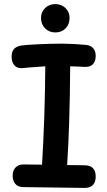

<svg xmlns="http://www.w3.org/2000/svg" viewBox="-20 -924 526 941"><path d="M449 -59Q449 -3 394 -3L93 -7Q66 -8 54 -24Q42 -40 42 -62Q42 -90 57 -104Q72 -118 93 -118L186 -117Q200 -344 202 -599L119 -593Q95 -590 84 -590Q62 -590 49.5 -605Q37 -620 37 -646Q37 -673 50 -685.5Q63 -698 86 -701Q105 -704 165 -707Q225 -710 284 -710Q338 -710 400 -704Q424 -702 436.5 -688Q449 -674 449 -650Q449 -625 436 -610Q423 -595 395 -596Q369 -598 324 -599Q322 -308 309 -115L395 -114Q449 -113 449 -59ZM181 -836Q181 -865 201 -884.5Q221 -904 251 -904Q281 -904 301 -884.5Q321 -865 321 -836Q321 -805 301.5 -785Q282 -765 251 -765Q221 -765 201 -785Q181 -805 181 -836Z"/></svg>

Font: Mali SemiBold
Style: Regular
Weight: 600
Designer: Kitiyaporn Chalermlarp | Katatrad Aksorn Co.,Ltd.
Foundry: Cadson Demak Co.,Ltd.
Version: Version 1.000; ttfautohint (v1.6)